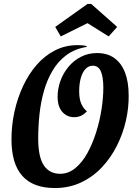

<svg xmlns="http://www.w3.org/2000/svg" viewBox="-20 -928 684 970"><path d="M257 22Q148 22 93 -39Q38 -100 38 -224Q38 -295 53 -363.5Q68 -432 96.5 -493Q125 -554 165.5 -600.5Q206 -647 258 -673.5Q310 -700 372 -700Q385 -700 396 -699Q407 -698 418 -695V-691Q358 -681 316 -650Q274 -619 246 -572Q218 -525 202 -468.5Q186 -412 179.5 -350.5Q173 -289 173 -228Q173 -135 201.5 -92.5Q230 -50 284 -50Q326 -50 361 -79Q396 -108 422 -155.5Q448 -203 466 -260.5Q484 -318 493 -376.5Q502 -435 502 -485Q502 -539 489.5 -567.5Q477 -596 449 -596Q427 -596 411.5 -579Q396 -562 388 -533Q380 -504 380 -467Q380 -428 390.5 -404Q401 -380 419 -366Q405 -350 389 -343Q373 -336 354 -336Q319 -336 295 -362.5Q271 -389 271 -440Q271 -479 285 -518.5Q299 -558 325.5 -590Q352 -622 389 -641Q426 -660 470 -660Q523 -660 558.5 -634Q594 -608 612 -560.5Q630 -513 630 -446Q631 -384 616 -318Q601 -252 570.5 -191.5Q540 -131 495 -83Q450 -35 390 -6.5Q330 22 257 22ZM287 -744 259 -792 422 -908H441L572 -792L529 -744L422 -811Z"/></svg>

Font: Sansita Swashed Light Medium
Style: Regular
Weight: 500
Version: Version 1.003